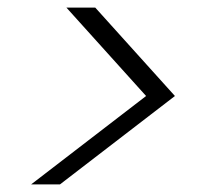

<svg xmlns="http://www.w3.org/2000/svg" viewBox="-20 -603 527 506"><path d="M365 -350 155 -583H231L441 -350L138 -117H62Z"/></svg>

Font: Albert Sans Light
Style: Italic
Weight: 300
Italic angle: -11.25°
Designer: Andreas Rasmussen
Foundry: a.Foundry
Version: Version 1.025